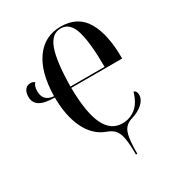

<svg xmlns="http://www.w3.org/2000/svg" viewBox="-215 -862 1119 1209"><g transform="rotate(-30 344.5 -257.5)"><path d="M417 210Q417 135 409.5 92Q402 49 382.5 27Q363 5 328 -7Q244 -38 199.5 -129Q155 -220 154 -356Q78 -357 45 -378.5Q12 -400 12 -443Q12 -476 27 -494Q42 -512 65 -512Q86 -512 96 -500Q86 -492 82 -476.5Q78 -461 78 -445Q78 -372 154 -366Q157 -538 224.5 -631.5Q292 -725 408 -725Q532 -725 588 -629.5Q644 -534 644 -364V-357H274Q276 -175 318 -88.5Q360 -2 443 -2Q496 -2 538 -34Q580 -66 602 -141Q613 -138 618 -128.5Q623 -119 623 -106Q623 -73 592.5 -44.5Q562 -16 512 -1Q478 9 459.5 30Q441 51 434 93.5Q427 136 427 210ZM522 -367Q522 -539 496.5 -627Q471 -715 403 -715Q336 -715 306 -631Q276 -547 274 -367Z"/></g></svg>

Font: Noto Serif Display ExtraCondensed SemiBold
Style: Regular
Weight: 600
Width: 2
Designer: Monotype Design Team
Foundry: Monotype Imaging Inc.
Version: Version 2.009